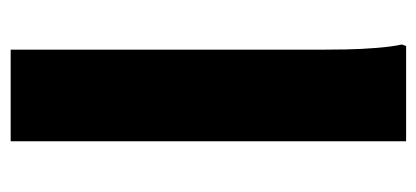

<svg xmlns="http://www.w3.org/2000/svg" viewBox="-236 -564 800 369"><g transform="rotate(90 164.5 -380.0)"><path d="M76 0V-594Q76 -614 75.5 -644Q75 -674 72.5 -704Q70 -734 66 -752L69 -760H252V0Z"/></g></svg>

Font: Kufam
Style: Bold
Weight: 700
Designer: Wael Morcos, Artur Schmal
Foundry: Original Type
Version: Version 1.300; ttfautohint (v1.8.3)